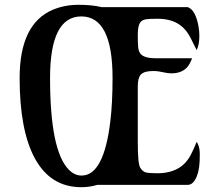

<svg xmlns="http://www.w3.org/2000/svg" viewBox="-20 -777 899 807"><path d="M806.6 -180.7Q819.8 -162.6 819.8 -128.4Q819.8 -94.2 816.9 -74Q814 -53.7 807.6 -37.1Q793 0 769 0H388.7Q356.9 9.8 321.8 9.8Q191.9 9.8 126 -112.3Q62.5 -230 62.5 -449.2Q62.5 -677.2 202.6 -736.3Q252 -756.8 309.8 -756.8Q367.7 -756.8 406.7 -747.1H769Q802.2 -735.4 814.5 -665Q817.9 -645.5 817.9 -627Q817.9 -588.9 806.6 -566.4L780.3 -619.1Q753.9 -670.9 704.6 -688.5Q677.2 -698.2 643.1 -698.2Q608.9 -698.2 594.2 -696Q579.6 -693.8 571.8 -685.5Q559.1 -671.4 559.1 -631.6Q559.1 -591.8 561 -576.4Q563 -561 570.3 -551.3Q585.4 -532.2 634.3 -532.2H787.6Q776.4 -503.9 764.6 -492.2Q741.2 -468.8 701.2 -468.8Q685.5 -468.8 671.4 -472.2Q645 -478.5 625 -478.5Q605 -478.5 592 -474.9Q579.1 -471.2 571.8 -463.4Q559.1 -449.7 559.1 -414.1V-181.2Q559.1 -89.4 569.3 -72.3Q579.6 -55.2 594.2 -52Q608.9 -48.8 643.1 -48.8Q677.2 -48.8 705.1 -58.6Q732.9 -68.4 751.7 -85.9Q770.5 -103.5 782.7 -127.7Q794.9 -151.9 806.6 -180.7ZM322.8 -39.1Q416.5 -39.1 443.8 -267.6Q453.1 -344.7 453.1 -449.2Q453.1 -708 321.8 -708Q190.4 -708 190.4 -449.2Q190.4 -144 269 -64Q293.5 -39.1 322.8 -39.1Z"/></svg>

Font: Amarante
Style: Regular
Weight: 400
Designer: Karolina Lach
Foundry: Sorkin Type Co.
Version: Version 1.001